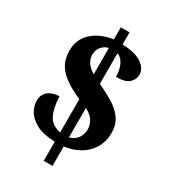

<svg xmlns="http://www.w3.org/2000/svg" viewBox="-202 -863 931 1045"><g transform="rotate(30 264.0 -340.5)"><path d="M243 -41Q166 -44 123 -68Q80 -92 63 -124.5Q46 -157 46 -185Q46 -216 60.5 -234Q75 -252 97.5 -260Q120 -268 142 -268Q144 -198 165 -154.5Q186 -111 243 -99V-308Q173 -339 134 -370Q95 -401 79.5 -435Q64 -469 64 -511Q64 -584 115 -629Q166 -674 243 -684V-760H298V-684Q380 -681 420 -653Q460 -625 460 -588Q460 -558 437 -535.5Q414 -513 355 -513Q355 -556 340 -587.5Q325 -619 298 -629V-437Q347 -414 390 -388.5Q433 -363 460 -326.5Q487 -290 487 -236Q487 -160 436.5 -107.5Q386 -55 298 -43V79H243ZM243 -630Q220 -626 201.5 -606Q183 -586 183 -554Q183 -527 197.5 -505.5Q212 -484 243 -465ZM298 -100Q331 -109 348 -133Q365 -157 365 -188Q365 -217 350 -241Q335 -265 298 -285Z"/></g></svg>

Font: Noto Serif SemiCondensed ExtraBold
Style: Regular
Weight: 800
Width: 4
Designer: Monotype Design Team
Foundry: Monotype Imaging Inc.
Version: Version 2.015